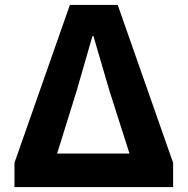

<svg xmlns="http://www.w3.org/2000/svg" viewBox="-20 -763 765 783"><path d="M39 0V-99L265 -743H460L686 -99V0ZM213 -137H508L426 -394L361 -616H357L293 -394Z"/></svg>

Font: Noto Sans SC ExtraBold
Style: Regular
Weight: 800
Designer: Ryoko NISHIZUKA 西塚涼子 (kana, bopomofo & ideographs); Paul D. Hunt (Latin, Greek & Cyrillic); Sandoll Communications 산돌커뮤니
Foundry: Adobe
Version: Version 2.004-H2;hotconv 1.0.118;makeotfexe 2.5.65603